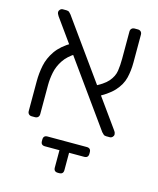

<svg xmlns="http://www.w3.org/2000/svg" viewBox="-120 -655 809 984"><g transform="rotate(15 284.0 -163.0)"><path d="M473 0Q463 0 458 -5Q453 -10 448 -15L78 -531Q70 -543 70 -551Q70 -559 76 -565Q82 -571 90 -571H109Q119 -571 124.5 -566Q130 -561 134 -556L504 -40Q509 -33 510.5 -28.5Q512 -24 512 -20Q512 -12 506 -6Q500 0 492 0ZM78 0Q68 0 62 -6Q56 -12 56 -22V-181Q56 -223 64.5 -264.5Q73 -306 99.5 -344.5Q126 -383 181 -415L214 -367Q173 -342 152 -310Q131 -278 124 -243.5Q117 -209 117 -176V-22Q117 -12 111 -6Q105 0 95 0ZM361 -178 336 -229Q393 -255 416.5 -282.5Q440 -310 444.5 -340Q449 -370 449 -405V-549Q449 -559 455 -565Q461 -571 471 -571H488Q498 -571 504 -565Q510 -559 510 -549V-400Q510 -357 500.5 -318.5Q491 -280 459.5 -245.5Q428 -211 361 -178ZM183 131Q161 131 161 109V101Q161 79 183 79H391Q413 79 413 101V109Q413 131 391 131ZM282 245Q260 245 260 223V134Q260 117 266 114.5Q272 112 282 112H289Q299 112 305 114.5Q311 117 311 134V223Q311 245 289 245Z"/></g></svg>

Font: Rubik Light
Style: Regular
Weight: 300
Designer: Hubert and Fischer
Foundry: Hubert and Fischer
Version: Version 2.300;gftools[0.9.30]